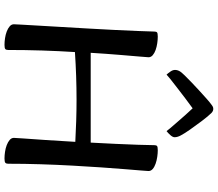

<svg xmlns="http://www.w3.org/2000/svg" viewBox="-76 -856 946 833"><g transform="rotate(90 396.5 -440.0)"><path d="M175.3 13Q161.6 13 146.3 10.7Q131 8.5 117.2 3.3Q103.5 -1.9 94.7 -9.6Q85.8 -17.2 85.8 -27.9Q85.8 -31.2 87.3 -58.7Q88.8 -86.2 91.5 -131.6Q94.2 -177.1 97.4 -232.6Q100.6 -288.1 104.1 -347.3Q107.6 -406.6 110.3 -462.4Q113 -518.2 114.9 -563.6Q116.7 -609 117.4 -636.7Q117.4 -645.3 120.9 -648.6Q124.4 -652 139.5 -652Q153.1 -652 168.4 -649.7Q183.8 -647.5 197.5 -642.6Q211.2 -637.7 220 -630.1Q228.9 -622.5 228.9 -611.8Q228.9 -607.8 226 -574.8Q223.1 -541.7 218.6 -486.7Q214 -431.6 209.6 -361H599.2Q602.5 -417.2 604.7 -470Q606.9 -522.9 608.6 -566.5Q610.3 -610.2 610.3 -636.7Q610.3 -645.3 613.8 -648.6Q617.3 -652 632.4 -652Q646 -652 661.3 -649.7Q676.6 -647.5 690.7 -642.6Q704.8 -637.7 713.6 -630.1Q722.5 -622.5 722.5 -611.8Q722.5 -608.5 720.3 -581.1Q718.1 -553.7 714.4 -508.8Q710.7 -463.9 706.7 -405.8Q702.7 -347.6 699 -280.6Q695.3 -213.6 693.1 -143.2Q690.9 -72.9 690.9 -3Q690.9 5.6 686.7 9.3Q682.5 13 668.2 13Q654.5 13 639.2 10.7Q623.9 8.5 610.1 3.3Q596.4 -1.9 587.6 -9.6Q578.7 -17.2 578.7 -27.9Q578.7 -31.2 581.2 -69.1Q583.8 -106.9 588 -166.5Q592.2 -226 595.9 -294.2Q552 -296.6 505.7 -298.1Q459.4 -299.6 412.8 -299.6Q311 -299.6 206.4 -292.6Q202 -223.8 199.6 -149.9Q197.3 -75.9 197.3 -3Q197.3 5.6 193.5 9.3Q189.6 13 175.3 13ZM304.2 -690.1Q297.6 -697.3 290.8 -707.2Q283.9 -717.1 283.9 -726.8Q283.9 -732.4 285.6 -738.1Q287.3 -743.8 291.1 -749.6Q295.1 -755.6 308.2 -769.3Q321.3 -782.9 339.3 -799.9Q357.3 -817 375.9 -834.1Q394.5 -851.3 410 -864.9Q425.5 -878.5 433.3 -884Q440.1 -889.3 444 -891Q447.9 -892.8 453 -892.8Q457.5 -892.8 461.8 -891Q466 -889.3 471.5 -884Q488.4 -865.9 507.3 -840.7Q526.2 -815.5 542.9 -791.7Q559.6 -767.9 567.4 -753Q571.1 -746.7 573.5 -739.3Q575.9 -731.9 575.9 -724.9Q575.9 -717 566.9 -706.8Q557.8 -696.6 549.3 -690.1Q547.8 -693 536.7 -705.9Q525.6 -718.7 510.1 -736.7Q494.6 -754.7 478.5 -772.7Q462.5 -790.7 450.4 -803.3Q431.2 -789.6 407.6 -771.6Q384 -753.6 361.3 -736.1Q338.6 -718.6 322.8 -706Q307 -693.3 304.2 -690.1Z"/></g></svg>

Font: Briem Hand Thin
Style: Regular
Weight: 100
Designer: Gunnlaugur SE Briem, Eben Sorkin
Foundry: Sorkin Type Co.
Version: Version 1.003